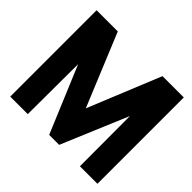

<svg xmlns="http://www.w3.org/2000/svg" viewBox="-184 -1059 1294 1294"><g transform="rotate(45 463.5 -411.5)"><path d="M57 0H224L226 -478L425 -3H520L720 -478L721 0H888V-823H685L473 -304L259 -823H57Z"/></g></svg>

Font: Rabbid Highway Sign IV
Style: Bd
Weight: 400
Foundry: Cannot Into Space Fonts
Version: Version 0.277